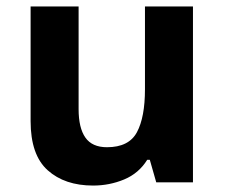

<svg xmlns="http://www.w3.org/2000/svg" viewBox="-20 -566 697 596"><path d="M579 -546V0H465L445 -70H437Q411 -28 365.5 -9Q320 10 269 10Q181 10 128 -37.5Q75 -85 75 -190V-546H224V-227Q224 -169 245 -139Q266 -109 312 -109Q380 -109 405 -155.5Q430 -202 430 -289V-546Z"/></svg>

Font: Noto Sans Tamil
Style: Bold
Weight: 700
Designer: Jelle Bosma - Monotype Design Team
Foundry: Monotype Imaging Inc.
Version: Version 2.004; ttfautohint (v1.8.4.7-5d5b)